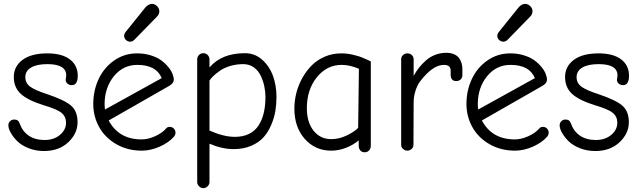

<svg xmlns="http://www.w3.org/2000/svg" viewBox="-20 -767 3284 985"><path d="M206.1 7.8Q162.6 7.8 125.7 -7.1Q88.9 -22 67.6 -43.7Q46.4 -65.4 34.7 -86.7Q22.9 -107.9 22.9 -124Q22.9 -136.7 31.7 -145.3Q40.5 -153.8 53.2 -153.8Q75.2 -153.8 81.1 -132.8Q95.7 -92.3 128.2 -70.6Q160.6 -48.8 209 -48.8Q256.3 -48.8 287.6 -75Q318.8 -101.1 318.8 -137.2Q318.8 -168.5 295.9 -187.7Q272.9 -207 204.1 -227.1Q122.6 -252.4 86.7 -285.4Q50.8 -318.4 50.8 -372.1Q50.8 -426.3 95.5 -459.7Q140.1 -493.2 223.1 -493.2Q297.9 -493.2 338.4 -462.4Q378.9 -431.6 378.9 -378.9Q378.9 -330.1 348.1 -330.1Q335 -330.1 325.9 -338.1Q316.9 -346.2 316.9 -357.9Q316.9 -361.8 318.4 -368.7Q319.8 -375.5 319.8 -379.9Q319.8 -438 223.1 -438Q168.5 -438 139.2 -420.4Q109.9 -402.8 109.9 -371.1Q109.9 -340.3 135.3 -322Q160.6 -303.7 224.1 -283.2Q312.5 -253.4 345.2 -224.6Q377.9 -195.8 377.9 -140.1Q377.9 -82 330.1 -37.1Q282.2 7.8 206.1 7.8Z M647.5 -553.2Q635.7 -553.2 626.2 -562Q616.7 -570.8 616.7 -583Q616.7 -592.8 624.5 -603L727.5 -731Q743.7 -747.1 759.8 -747.1Q773.9 -747.1 785.6 -735.6Q797.4 -724.1 797.4 -710Q797.4 -693.8 785.6 -682.1L669.4 -563Q659.7 -553.2 647.5 -553.2ZM707.5 5.9Q634.3 5.9 576.7 -27.3Q519 -60.5 488.8 -115Q458.5 -169.4 458.5 -233.9Q458.5 -302.2 485.8 -361.1Q513.2 -419.9 565.4 -456.5Q617.7 -493.2 683.6 -493.2Q720.2 -493.2 752.4 -483.4Q784.7 -473.6 805.9 -458.3Q827.1 -442.9 842.5 -424.3Q857.9 -405.8 864.7 -388.7Q871.6 -371.6 871.6 -357.9Q871.6 -339.8 847.7 -326.2L537.6 -148.9Q589.4 -51.8 706.5 -51.8Q738.8 -51.8 774.4 -67.6Q810.1 -83.5 830.6 -106Q837.4 -116.2 850.6 -116.2Q863.3 -116.2 871.8 -107.4Q880.4 -98.6 880.4 -85.9Q880.4 -75.7 872.6 -65.9Q845.7 -35.2 799.1 -14.6Q752.4 5.9 707.5 5.9ZM518.6 -205.1 809.6 -366.2Q781.7 -434.1 684.6 -434.1Q612.3 -434.1 565.2 -377Q518.1 -319.8 516.6 -236.8Q516.6 -217.3 518.6 -205.1Z M1023.4 198.2Q1010.7 198.2 1001.2 188.7Q991.7 179.2 991.7 167V-461.9Q991.7 -475.6 1000.7 -484.9Q1009.8 -494.1 1023.4 -494.1Q1036.1 -494.1 1045.4 -484.9Q1054.7 -475.6 1054.7 -461.9V-420.9Q1116.7 -494.1 1236.8 -494.1Q1287.1 -494.1 1324.7 -460.9Q1362.3 -427.7 1380.4 -377.7Q1398.4 -327.6 1398.4 -270Q1398.4 -232.9 1392.8 -198.2Q1387.2 -163.6 1371.8 -127Q1356.4 -90.3 1332.8 -63.5Q1309.1 -36.6 1269.3 -19.3Q1229.5 -2 1178.7 -2Q1119.6 -2 1054.7 -29.8V167Q1054.7 179.2 1045.2 188.7Q1035.6 198.2 1023.4 198.2ZM1184.6 -64.9Q1226.1 -64.9 1256.8 -79.8Q1287.6 -94.7 1305.9 -122.6Q1324.2 -150.4 1333 -187Q1341.8 -223.6 1341.8 -270Q1341.8 -296.9 1335.9 -324.5Q1330.1 -352.1 1317.6 -378.4Q1305.2 -404.8 1282 -421.4Q1258.8 -438 1228.5 -438Q1192.9 -438 1161.6 -428.7Q1130.4 -419.4 1109.4 -404.8Q1088.4 -390.1 1075.4 -377.9Q1062.5 -365.7 1054.7 -354V-97.2Q1127.9 -64.9 1184.6 -64.9Z M1851.6 14.2Q1836.4 14.2 1828.4 4.6Q1820.3 -4.9 1820.3 -19V-46.9Q1792.5 -23.4 1755.1 -8.8Q1717.8 5.9 1679.2 5.9Q1597.2 5.9 1543.7 -54.2Q1490.2 -114.3 1490.2 -210Q1490.2 -249.5 1500.2 -289.6Q1510.3 -329.6 1530.5 -366.2Q1550.8 -402.8 1578.9 -431.2Q1606.9 -459.5 1646.2 -476.3Q1685.5 -493.2 1730.5 -493.2Q1745.6 -493.2 1760.7 -491.5Q1775.9 -489.7 1790 -486.3Q1804.2 -482.9 1815.4 -479.7Q1826.7 -476.6 1838.9 -471.4Q1851.1 -466.3 1857.2 -463.6Q1863.3 -460.9 1872.6 -456.5Q1881.8 -452.1 1882.3 -452.1V-19Q1882.3 -5.4 1873.5 4.4Q1864.7 14.2 1851.6 14.2ZM1679.2 -53.2Q1718.8 -53.2 1757.6 -71.5Q1796.4 -89.8 1817.4 -110.8L1821.3 -414.1Q1774.9 -434.1 1732.4 -434.1Q1656.7 -434.1 1605.5 -370.6Q1554.2 -307.1 1554.2 -211.9Q1554.2 -139.2 1588.9 -96.2Q1623.5 -53.2 1679.2 -53.2Z M2038.1 -22.9V-462.9Q2038.1 -475.6 2047.4 -484.4Q2056.6 -493.2 2069.8 -493.2Q2083.5 -493.2 2092.8 -484.4Q2102.1 -475.6 2102.1 -462.9V-377.9Q2114.3 -400.4 2129.4 -419.4Q2144.5 -438.5 2165 -456.8Q2185.5 -475.1 2212.4 -485.6Q2239.3 -496.1 2269 -496.1Q2292.5 -496.1 2309.3 -488.8Q2326.2 -481.4 2335.2 -468.8Q2344.2 -456.1 2348.1 -442.4Q2352.1 -428.7 2352.1 -413.1V-380.9Q2352.1 -368.2 2343.3 -359.6Q2334.5 -351.1 2320.8 -351.1Q2305.7 -351.1 2298.8 -359.9Q2292 -368.7 2292 -381.8V-404.8Q2292 -434.1 2257.8 -434.1Q2199.7 -434.1 2135.7 -350.1Q2120.6 -330.6 2111.3 -300.5Q2102.1 -270.5 2102.1 -244.1L2101.1 -22.9Q2101.1 -11.7 2091.6 -2.9Q2082 5.9 2069.8 5.9Q2057.6 5.9 2047.9 -2.9Q2038.1 -11.7 2038.1 -22.9Z M2562 -553.2Q2550.3 -553.2 2540.8 -562Q2531.2 -570.8 2531.2 -583Q2531.2 -592.8 2539.1 -603L2642.1 -731Q2658.2 -747.1 2674.3 -747.1Q2688.5 -747.1 2700.2 -735.6Q2711.9 -724.1 2711.9 -710Q2711.9 -693.8 2700.2 -682.1L2584 -563Q2574.2 -553.2 2562 -553.2ZM2622.1 5.9Q2548.8 5.9 2491.2 -27.3Q2433.6 -60.5 2403.3 -115Q2373 -169.4 2373 -233.9Q2373 -302.2 2400.4 -361.1Q2427.7 -419.9 2480 -456.5Q2532.2 -493.2 2598.1 -493.2Q2634.8 -493.2 2667 -483.4Q2699.2 -473.6 2720.5 -458.3Q2741.7 -442.9 2757.1 -424.3Q2772.5 -405.8 2779.3 -388.7Q2786.1 -371.6 2786.1 -357.9Q2786.1 -339.8 2762.2 -326.2L2452.1 -148.9Q2503.9 -51.8 2621.1 -51.8Q2653.3 -51.8 2689 -67.6Q2724.6 -83.5 2745.1 -106Q2752 -116.2 2765.1 -116.2Q2777.8 -116.2 2786.4 -107.4Q2794.9 -98.6 2794.9 -85.9Q2794.9 -75.7 2787.1 -65.9Q2760.3 -35.2 2713.6 -14.6Q2667 5.9 2622.1 5.9ZM2433.1 -205.1 2724.1 -366.2Q2696.3 -434.1 2599.1 -434.1Q2526.9 -434.1 2479.7 -377Q2432.6 -319.8 2431.2 -236.8Q2431.2 -217.3 2433.1 -205.1Z M3034.2 7.8Q2990.7 7.8 2953.9 -7.1Q2917 -22 2895.8 -43.7Q2874.5 -65.4 2862.8 -86.7Q2851.1 -107.9 2851.1 -124Q2851.1 -136.7 2859.9 -145.3Q2868.7 -153.8 2881.3 -153.8Q2903.3 -153.8 2909.2 -132.8Q2923.8 -92.3 2956.3 -70.6Q2988.8 -48.8 3037.1 -48.8Q3084.5 -48.8 3115.7 -75Q3147 -101.1 3147 -137.2Q3147 -168.5 3124 -187.7Q3101.1 -207 3032.2 -227.1Q2950.7 -252.4 2914.8 -285.4Q2878.9 -318.4 2878.9 -372.1Q2878.9 -426.3 2923.6 -459.7Q2968.3 -493.2 3051.3 -493.2Q3126 -493.2 3166.5 -462.4Q3207 -431.6 3207 -378.9Q3207 -330.1 3176.3 -330.1Q3163.1 -330.1 3154.1 -338.1Q3145 -346.2 3145 -357.9Q3145 -361.8 3146.5 -368.7Q3147.9 -375.5 3147.9 -379.9Q3147.9 -438 3051.3 -438Q2996.6 -438 2967.3 -420.4Q2938 -402.8 2938 -371.1Q2938 -340.3 2963.4 -322Q2988.8 -303.7 3052.2 -283.2Q3140.6 -253.4 3173.3 -224.6Q3206.1 -195.8 3206.1 -140.1Q3206.1 -82 3158.2 -37.1Q3110.4 7.8 3034.2 7.8Z"/></svg>

Font: Comic Neue
Style: Regular
Weight: 400
Designer: Craig Rozynski
Foundry: Craig Rozynski
Version: Version 2.003;hotconv 1.0.109;makeotfexe 2.5.65596